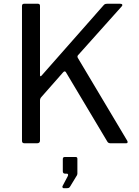

<svg xmlns="http://www.w3.org/2000/svg" viewBox="-20 -762 741 1021"><path d="M656.6 -13.6Q659.7 -8.1 658.2 -4.1Q656.8 0 650.5 0H568.6Q555.4 0 550.7 -9.1L330.2 -378.5Q324.3 -387.1 315.4 -377.1L200.2 -246.2Q192.7 -238.5 192.7 -227.8V-14.5Q192.7 0 176.4 0H111.6Q103.6 0 100.3 -3.1Q96.9 -6.2 96.9 -13.4V-729.9Q96.9 -742 108 -742H182Q192.7 -742 192.7 -730.4V-362.9Q192.7 -356.7 195.1 -356.3Q197.4 -356 201.9 -360.8L530.2 -733.3Q533.8 -737.8 538 -739.9Q542.1 -742 550 -742H619.4Q627.7 -742 629.9 -737.7Q632.2 -733.4 627.3 -728.2L394.4 -467.8Q390 -462.5 393.6 -454.6L656.6 -13.6ZM318.8 238.8Q314.4 238.8 312.6 235Q310.7 231.3 312.6 227.4L339.8 175.9Q343.4 169.3 341.9 165.3Q340.3 161.4 334.4 161.4H326.1Q314 161.4 314 148.8V84.2Q314 72.9 324 72.9H382.5Q391.5 72.9 391.5 82.4V161.4Q391.5 163.2 390.7 165.7Q390 168.1 389.7 169.3L352.4 230.6Q349.3 235.7 345.3 237.2Q341.3 238.8 333.1 238.8Z"/></svg>

Font: Libre Franklin Thin
Style: Regular
Weight: 100
Designer: Pablo Impallari, Rodrigo Fuenzalida, Nhung Nguyen
Foundry: Impallari Type
Version: Version 3.000